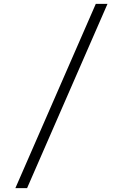

<svg xmlns="http://www.w3.org/2000/svg" viewBox="-20 -810 640 1000"><path d="M60 170H121L540 -790H479Z"/></svg>

Font: CommitMonoV143 ExtLt
Style: Regular
Weight: 200
Monospace: yes
Designer: Eigil Nikolajsen
Foundry: Eigil Nikolajsen
Version: Version 1.143